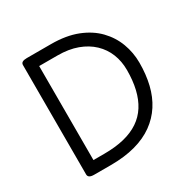

<svg xmlns="http://www.w3.org/2000/svg" viewBox="-188 -1061 1245 1247"><g transform="rotate(-30 434.5 -437.5)"><path d="M169 0Q125 0 125 -28V-848Q125 -862 136 -868.5Q147 -875 169 -875H350Q464 -875 546.5 -842.5Q629 -810 682.5 -754.5Q736 -699 762 -629Q788 -559 788 -483Q788 -395 770 -320.5Q752 -246 714 -187Q676 -128 617.5 -86Q559 -44 478.5 -22Q398 0 294 0ZM213 -85H294Q378 -85 443 -101Q508 -117 555.5 -149Q603 -181 633.5 -229Q664 -277 679 -340.5Q694 -404 694 -483Q694 -548 672 -603.5Q650 -659 606 -701Q562 -743 498 -766.5Q434 -790 350 -790H213Z"/></g></svg>

Font: Playwrite GB J
Style: Regular
Weight: 400
Designer: Veronika Burian, José Scaglione
Foundry: TypeTogether
Version: Version 1.002